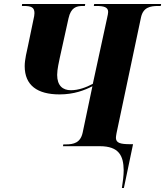

<svg xmlns="http://www.w3.org/2000/svg" viewBox="-20 -734 829 964"><path d="M592 210H602L648 -10H634C585 -10 563 -16 562 -41C562 -46 563 -54 565 -65L688 -647C699 -697 734 -704 774 -704H787L789 -714H453L451 -704H464C502 -704 523 -698 523 -674C523 -668 521 -658 517 -640L446 -313C412 -295 374 -281 336 -281C295 -281 267 -304 267 -358C267 -387 277 -427 280 -443L324 -642C336 -696 363 -704 395 -704H406L408 -714H91L90 -704H100C137 -704 153 -697 153 -668C153 -661 151 -647 148 -636L121 -506C115 -478 104 -435 104 -402C104 -305 168 -260 279 -260C352 -260 405 -281 444 -301L395 -68C384 -17 350 -9 310 -9H298L296 0H481C578 0 600 49 601 120C601 147 597 178 592 210Z"/></svg>

Font: Noto Serif Display SemiCondensed ExtraBold
Style: Italic
Weight: 800
Width: 4
Italic angle: -12°
Designer: Monotype Design Team
Foundry: Monotype Imaging Inc.
Version: Version 2.009